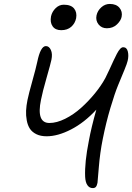

<svg xmlns="http://www.w3.org/2000/svg" viewBox="-20 -921 674 979"><path d="M524.9 -776.9Q498 -776.9 482.4 -796.6Q466.8 -816.4 472.2 -842.8Q477.5 -866.7 496.6 -883.8Q515.6 -900.9 540 -900.9Q572.8 -900.9 589.1 -881.3Q605.5 -861.8 600.1 -835Q596.2 -815.4 575.9 -796.1Q555.7 -776.9 524.9 -776.9ZM292 -767.1Q262.2 -767.1 248.3 -786.9Q234.4 -806.6 240.2 -837.9Q245.6 -861.8 263.7 -879.4Q281.7 -897 305.2 -897Q342.3 -897 357.9 -877.4Q373.5 -857.9 368.2 -828.1Q362.8 -801.8 343.3 -784.4Q323.7 -767.1 292 -767.1ZM453.1 38.1Q436 38.1 425.8 23.4Q415.5 8.8 414.1 -20Q411.1 -93.3 433.1 -203.1Q445.3 -270.5 471.2 -361.8Q410.2 -295.9 342.5 -261Q274.9 -226.1 217.8 -226.1Q187 -226.1 165.3 -236.8Q143.6 -247.6 132.3 -264.9Q121.1 -282.2 116.5 -306.9Q111.8 -331.5 113 -356.9Q114.3 -382.3 120.1 -411.1Q126.5 -442.4 144.8 -507.6Q163.1 -572.8 169.9 -605Q186.5 -686 213.9 -686Q230.5 -686 239.5 -666Q248.5 -646 242.2 -616.2Q238.3 -596.7 217.5 -524.4Q196.8 -452.1 189 -412.1Q164.6 -293.9 231.9 -293.9Q269 -293.9 312.3 -315.4Q355.5 -336.9 393.6 -371.1Q431.6 -405.3 463.9 -444.8Q496.1 -484.4 517.1 -522.9Q526.9 -542 538.8 -568.1Q550.8 -594.2 558.8 -611.8Q566.9 -629.4 575.7 -646.2Q584.5 -663.1 592.5 -671.6Q600.6 -680.2 607.9 -680.2Q626.5 -680.2 631.8 -658.4Q637.2 -636.7 630.9 -610.8Q628.4 -598.6 614.3 -564.2Q600.1 -529.8 582.8 -488Q565.4 -446.3 543 -370.8Q520.5 -295.4 503.9 -211.9Q489.7 -141.1 483.9 -68.1Q478 4.9 477.1 11.2Q474.1 25.9 468.8 32Q463.4 38.1 453.1 38.1Z"/></svg>

Font: Shantell Sans Bouncy
Style: Italic
Weight: 300
Italic angle: -11.31°
Designer: Stephen Nixon, Anya Danilova, Shantell Martin
Foundry: Arrow Type
Version: Version 1.006;[9816181b4]